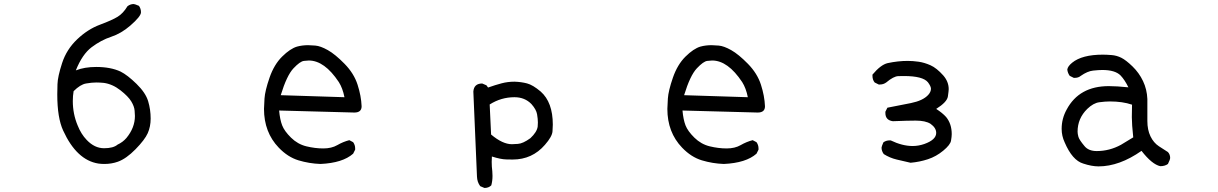

<svg xmlns="http://www.w3.org/2000/svg" viewBox="-20 -799 6040 952"><path d="M497 14Q483 14 468 12Q360 -5 293 -152Q264 -215 264 -331Q264 -344 265 -381.5Q266 -419 288 -486.5Q310 -554 362.5 -604Q415 -654 475.5 -676.5Q536 -699 563.5 -716Q591 -733 612 -768Q626 -779 643 -779Q648 -779 669 -770Q679 -756 679 -738Q679 -718 626 -672Q581 -633 531 -616.5Q481 -600 434.5 -565Q388 -530 356 -450Q399 -467 457 -467Q529 -467 578 -444Q612 -427 657 -383Q702 -339 714.5 -297.5Q727 -256 727 -211Q727 -171 712.5 -138.5Q698 -106 652 -59Q606 -12 564 3Q533 14 497 14ZM496 -64Q542 -64 563 -82Q589 -94 607 -115Q649 -166 649 -224Q649 -229 647.5 -250Q646 -271 631 -296Q616 -321 577 -351.5Q538 -382 495 -388Q475 -390 457 -390Q435 -390 406.5 -385Q378 -380 345 -347Q341 -324 341 -298Q341 -234 365 -177Q382 -134 410 -105Q449 -64 496 -64Z M1569 14Q1513 12 1460 -4Q1407 -20 1362 -67Q1289 -143 1289 -259Q1289 -272 1291.5 -310.5Q1294 -349 1316.5 -414Q1339 -479 1379 -518.5Q1419 -558 1453 -568Q1479 -575 1508 -575Q1518 -575 1543.5 -573Q1569 -571 1605.5 -550.5Q1642 -530 1688.5 -482.5Q1735 -435 1753 -379Q1771 -323 1773 -272Q1773 -241 1737 -241L1364 -251Q1368 -206 1379 -177.5Q1390 -149 1423 -116.5Q1456 -84 1499 -73.5Q1542 -63 1583 -63Q1624 -63 1652.5 -79.5Q1681 -96 1712 -104L1731 -94Q1741 -80 1741 -63V-57L1731 -37Q1679 9 1569 14ZM1688 -317Q1679 -362 1660 -392Q1589 -499 1511 -499Q1506 -499 1487 -497Q1468 -495 1435 -460Q1402 -425 1372 -327Z M2382 133 2361 124Q2346 104 2345 76.5Q2344 49 2327 -345Q2330 -385 2371 -385L2392 -376L2400 -365Q2437 -378 2467.5 -386Q2498 -394 2531 -394Q2564 -393 2593 -385.5Q2622 -378 2661 -345Q2721 -292 2721 -181Q2721 -174 2719.5 -148Q2718 -122 2682 -81Q2619 -8 2522 -8Q2517 -8 2490 -8.5Q2463 -9 2419 -23Q2418 -10 2418 4Q2418 27 2421 50L2422 73Q2422 98 2416 120Q2403 133 2382 133ZM2518 -84Q2522 -84 2547.5 -85.5Q2573 -87 2610 -114Q2642 -144 2646 -171Q2647 -181 2647 -192Q2647 -209 2643 -232.5Q2639 -256 2615 -283Q2582 -317 2531 -317Q2465 -317 2408 -281L2415 -132Q2472 -84 2518 -84Z M3569 14Q3513 12 3460 -4Q3407 -20 3362 -67Q3289 -143 3289 -259Q3289 -272 3291.5 -310.5Q3294 -349 3316.5 -414Q3339 -479 3379 -518.5Q3419 -558 3453 -568Q3479 -575 3508 -575Q3518 -575 3543.5 -573Q3569 -571 3605.5 -550.5Q3642 -530 3688.5 -482.5Q3735 -435 3753 -379Q3771 -323 3773 -272Q3773 -241 3737 -241L3364 -251Q3368 -206 3379 -177.5Q3390 -149 3423 -116.5Q3456 -84 3499 -73.5Q3542 -63 3583 -63Q3624 -63 3652.5 -79.5Q3681 -96 3712 -104L3731 -94Q3741 -80 3741 -63V-57L3731 -37Q3679 9 3569 14ZM3688 -317Q3679 -362 3660 -392Q3589 -499 3511 -499Q3506 -499 3487 -497Q3468 -495 3435 -460Q3402 -425 3372 -327Z M4495 8Q4460 0 4426 -8Q4392 -16 4362 -35Q4351 -50 4351 -67Q4351 -72 4360 -93Q4373 -103 4392 -103H4396Q4454 -75 4505 -75Q4534 -75 4563 -85Q4622 -106 4622 -140Q4622 -165 4594 -185Q4569 -201 4520 -201Q4482 -201 4407 -198Q4370 -203 4370 -239V-245L4380 -265Q4438 -276 4497 -288Q4556 -300 4582 -328Q4596 -343 4596 -359Q4596 -371 4581 -391Q4556 -422 4462 -422Q4457 -422 4434 -421.5Q4411 -421 4374 -390Q4360 -380 4343 -380H4337L4317 -390Q4306 -403 4306 -423V-429Q4347 -478 4381 -486Q4432 -497 4481 -497Q4506 -497 4534.5 -493Q4563 -489 4593.5 -475.5Q4624 -462 4657 -425Q4684 -394 4684 -357Q4684 -349 4680 -321Q4676 -293 4622 -259Q4653 -239 4671 -219Q4699 -185 4699 -134Q4699 -122 4695.5 -101.5Q4692 -81 4657 -52Q4622 -23 4581 -9.5Q4540 4 4495 8Z M5427 26Q5393 26 5351 12Q5297 -4 5259 -93Q5244 -125 5244 -160Q5244 -211 5269 -256Q5331 -372 5478 -372Q5516 -372 5575 -366Q5557 -403 5536 -425Q5509 -452 5446 -452Q5428 -452 5400 -449Q5372 -446 5339 -423Q5327 -413 5310 -413H5304L5284 -423Q5274 -437 5272 -454Q5274 -470 5296 -488Q5345 -528 5448 -528Q5466 -528 5491.5 -526Q5517 -524 5540 -512.5Q5563 -501 5595.5 -469.5Q5628 -438 5647.5 -397Q5667 -356 5669 -308V-199Q5669 -155 5684.5 -123Q5700 -91 5726 -74Q5752 -57 5771 -45Q5782 -33 5782 -16Q5782 -8 5771 14Q5756 25 5733 25Q5692 16 5640 -51Q5530 26 5427 26ZM5418 -50Q5481 -50 5538 -81L5599 -118Q5592 -183 5592 -218L5593 -280Q5546 -296 5483 -296Q5460 -296 5430.5 -292Q5401 -288 5371 -259Q5323 -212 5323 -146Q5323 -136 5327 -121Q5331 -106 5357 -75Q5377 -50 5418 -50Z"/></svg>

Font: Xiaolai Mono SC
Style: Regular
Weight: 400
Monospace: yes
Designer: LXGW / Nozomi Seto
Version: Version 3.113;September 30, 2024